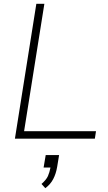

<svg xmlns="http://www.w3.org/2000/svg" viewBox="-20 -725 567 1004"><path d="M58 0 170 -705H212L106 -39H482L476 0ZM217 259 197 237Q222 215 230.5 196Q239 177 244 151H208L219 86H289L279 147Q273 183 258.5 211Q244 239 217 259Z"/></svg>

Font: Nunito Sans ExtraLight
Style: Italic
Weight: 200
Italic angle: -9°
Designer: Vernon Adams
Foundry: Vernon Adams
Version: Version 3.006; ttfautohint (v1.8.3)